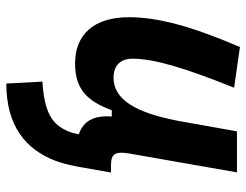

<svg xmlns="http://www.w3.org/2000/svg" viewBox="-108 -459 802 626"><g transform="rotate(90 293.0 -146.0)"><path d="M252.4 234.4C392.1 234.4 467.3 169.9 503.9 75.2C514.2 47.9 521.5 14.6 527.3 -21L542.5 -106.9H518.1C481.9 -106.9 472.7 -120.6 480.5 -166.5L542 -517.6H408.2L374 -325.2V-325.7C347.7 -189.5 305.7 -115.2 233.4 -115.2C193.8 -115.2 171.4 -137.7 171.4 -176.8C171.4 -246.1 200.2 -345.2 266.1 -508.3L133.3 -527.3C64.9 -367.7 36.1 -259.3 36.1 -164.6C36.1 -53.7 90.8 10.3 187 10.3C275.4 10.3 311.5 -34.7 339.4 -109.4H359.9C355.5 -51.8 374.5 -16.1 418 -2C414.6 13.7 410.2 29.8 404.8 40C382.3 86.9 344.2 110.4 246.1 116.7Z"/></g></svg>

Font: Cascadia Code NF
Style: Bold Italic
Weight: 700
Italic angle: -10°
Monospace: yes
Designer: Aaron Bell
Foundry: Saja Typeworks
Version: Version 2404.023